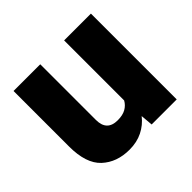

<svg xmlns="http://www.w3.org/2000/svg" viewBox="-136 -677 836 836"><g transform="rotate(-45 282.0 -259.0)"><path d="M365.7 0 360.8 -56.6Q336.4 -25.4 301 -7.8Q265.6 9.8 220.2 9.8Q142.1 9.8 92.8 -36.1Q43.5 -82 43.5 -186.5V-528.3H208V-185.5Q208 -117.2 274.4 -117.2Q305.2 -117.2 324.7 -128.2Q344.2 -139.2 355 -158.7V-528.3H520V0Z"/></g></svg>

Font: Vazirmatn RD Black
Style: Regular
Weight: 900
Designer: Saber Rastikerdar
Foundry: Saber Rastikerdar
Version: Version 32.102